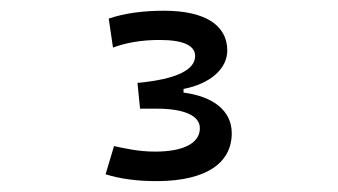

<svg xmlns="http://www.w3.org/2000/svg" viewBox="-20 -723 626 356"><path d="M274.4 -387.2C360.4 -388.2 409.7 -419.4 409.7 -476.1C409.7 -518.6 374 -544.4 320.3 -551.3V-558.1C368.7 -567.4 401.4 -594.7 401.4 -629.4C401.4 -676.8 359.4 -703.1 284.2 -703.1C246.1 -703.1 211.4 -698.7 181.6 -688.5L189.5 -634.8C214.4 -644 242.7 -648.9 275.9 -648.9C319.8 -648.9 341.8 -638.7 341.8 -619.1C341.8 -594.7 310.1 -576.2 234.9 -569.3L239.7 -521.5H271C321.8 -521.5 350.6 -508.3 350.6 -485.4C350.6 -457.5 320.3 -441.9 267.6 -441.9C235.8 -441.9 210.4 -448.2 191.4 -452.1L175.8 -399.9C201.7 -391.6 235.4 -386.7 274.4 -387.2Z"/></svg>

Font: Cascadia Mono Light
Style: Regular
Weight: 300
Monospace: yes
Designer: Aaron Bell
Foundry: Saja Typeworks
Version: Version 2404.023